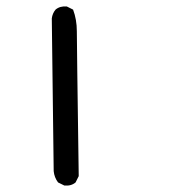

<svg xmlns="http://www.w3.org/2000/svg" viewBox="-20 -614 540 599"><path d="M180.7 -35.2 161.1 -44.9Q149.4 -60.5 147.5 -80.1L141.6 -556.6Q143.6 -572.3 153.3 -584Q167 -595.7 188.5 -593.8L208 -584Q219.7 -552.7 219.7 -516.6Q219.7 -480.5 225.6 -64.5L215.8 -44.9Q202.1 -33.2 180.7 -35.2Z"/></svg>

Font: JasonHandwriting1
Style: Regular
Weight: 400
Version: Version 1.48.20